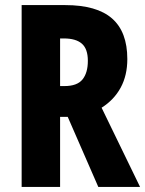

<svg xmlns="http://www.w3.org/2000/svg" viewBox="-20 -734 570 754"><path d="M236 -714Q360 -714 420 -661.5Q480 -609 480 -502Q480 -438 454 -390Q428 -342 379 -311L530 0H366L246 -275H216V0H65V-714ZM231 -583H216V-396H233Q283 -396 304 -422Q325 -448 325 -495Q325 -542 301.5 -562.5Q278 -583 231 -583Z"/></svg>

Font: Noto Sans Malayalam ExtraCondensed ExtraBold
Style: Regular
Weight: 800
Width: 2
Designer: Jelle Bosma - Monotype Design Team
Foundry: Monotype Imaging Inc.
Version: Version 2.104; ttfautohint (v1.8.4.7-5d5b)